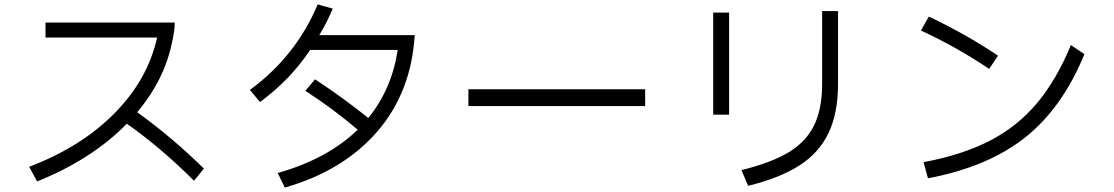

<svg xmlns="http://www.w3.org/2000/svg" viewBox="-20 -822 5040 869"><path d="M858 -4Q709 -153 554 -262Q475 -181 372 -115Q269 -49 148 -1L112 -67Q348 -157 498.5 -309.5Q649 -462 691 -652H186V-720H771Q771 -683 757 -623Q722 -458 601 -314Q757 -202 903 -59Z M1857 -663Q1841 -403 1686.5 -225.5Q1532 -48 1269 27L1237 -39Q1463 -103 1599 -235Q1486 -331 1362 -411L1406 -463Q1531 -381 1647 -288Q1753 -418 1780 -596H1384Q1338 -528 1284 -471.5Q1230 -415 1157 -360L1111 -415Q1318 -566 1418 -802L1486 -783Q1462 -724 1425 -663Z M2900 -342H2100V-418H2900Z M3336 -52Q3469 -85 3547.5 -131.5Q3626 -178 3663.5 -252.5Q3701 -327 3701 -443V-772H3773V-443Q3773 -310 3730 -220Q3687 -130 3598 -73Q3509 -16 3366 19ZM3280 -303H3208V-765H3280Z M4457 -510Q4314 -607 4148 -684L4184 -747Q4351 -668 4497 -570ZM4160 -88Q4336 -121 4460 -185Q4584 -249 4672.5 -354Q4761 -459 4827 -618L4888 -577Q4789 -334 4620 -200Q4451 -66 4180 -15Z"/></svg>

Font: IBM Plex Sans JP
Style: Regular
Weight: 400
Designer: Mike Abbink; Paul van der Laan; Pieter van Rosmalen; Wujin Sim; Yejin Wi; Jinhee Kim; Boomi Park; Yona Kim; Kichan Ma
Foundry: Sandoll Inc.
Version: Version 1.001